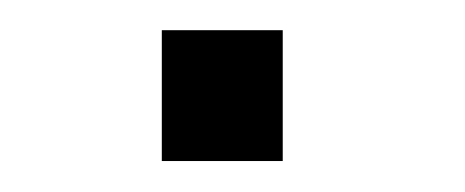

<svg xmlns="http://www.w3.org/2000/svg" viewBox="-20 -104 300 124"><path d="M84.5 0V-84.5H162.6V0Z"/></svg>

Font: Antonio ExtraLight
Style: Regular
Weight: 250
Designer: Vernon Adams
Foundry: Vernon Adams
Version: Version 1.002